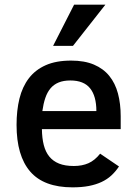

<svg xmlns="http://www.w3.org/2000/svg" viewBox="-20 -786 583 821"><path d="M159.2 -233.9Q159.7 -195.3 167.2 -165.8Q174.8 -136.2 190.9 -116.5Q207 -96.7 232.7 -86.4Q258.3 -76.2 295.9 -76.2Q331.1 -76.2 358.2 -88.1Q385.3 -100.1 408.2 -128.9L488.8 -74.2Q474.1 -52.2 456.1 -35.6Q438 -19 414.1 -7.8Q390.1 3.4 359.6 9.3Q329.1 15.1 290 15.1Q167.5 15.1 109.1 -52.5Q50.8 -120.1 50.8 -252Q50.8 -314 63.2 -364.5Q75.7 -415 103.3 -451.2Q130.9 -487.3 175.3 -507.1Q219.7 -526.9 284.2 -526.9Q341.3 -526.9 381.6 -509.8Q421.9 -492.7 447.3 -461.4Q472.7 -430.2 484.4 -386.2Q496.1 -342.3 496.1 -289.1V-233.9ZM392.1 -311Q392.1 -375 365.2 -408.4Q338.4 -441.9 280.8 -441.9Q251.5 -441.9 230.7 -433.3Q210 -424.8 196 -408.2Q182.1 -391.6 173.8 -367.2Q165.5 -342.8 161.1 -311ZM292 -589.8H207L296.9 -766.1H430.7Z"/></svg>

Font: Lorenzo Sans Medium
Style: Regular
Weight: 500
Foundry: Intel Corporation
Version: Version 1.00; ttfautohint (v1.5)